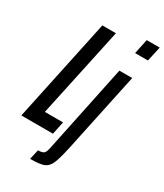

<svg xmlns="http://www.w3.org/2000/svg" viewBox="-234 -832 955 1115"><g transform="rotate(30 243.5 -275.0)"><path d="M-6 0 140 -688H231L102 -86H224L206 0ZM385 -644 406 -743H493L471 -644ZM235 74 357 -510H443L330 23Q312 106 297 139Q282 172 254.5 182.5Q227 193 164 193L179 127Q209 127 219 116.5Q229 106 235 74Z"/></g></svg>

Font: Saira Ultra Condensed SemiBold
Style: Italic
Weight: 600
Width: 1
Italic angle: -12°
Designer: Hector Gatti with collaboration of the Omnibus-Type team
Foundry: Omnibus-Type
Version: Version 1.001; ttfautohint (v1.8)